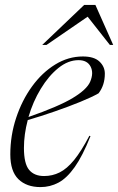

<svg xmlns="http://www.w3.org/2000/svg" viewBox="-20 -752 481 782"><path d="M348.5 -197.5Q316.5 -117 284.5 -71.8Q252.5 -26.5 218.2 -8.2Q184 10 145 10Q88 10 55 -22.2Q22 -54.5 22 -123Q22 -200.5 45.8 -272Q69.5 -343.5 110.5 -400Q151.5 -456.5 204.8 -489.2Q258 -522 317.5 -522Q363.5 -522 385.2 -501.2Q407 -480.5 407 -452Q407 -405 381.5 -372Q355.5 -357 307.2 -337.2Q259 -317.5 202 -297.8Q145 -278 93 -263Q77.5 -204.5 77.5 -149.5Q77.5 -85.5 98.5 -60.2Q119.5 -35 159.5 -35Q193.5 -35 223 -49.8Q252.5 -64.5 281.8 -100.2Q311 -136 344 -199ZM300 -507Q257.5 -507 217.8 -475Q178 -443 146 -390.2Q114 -337.5 96 -275.5Q219.5 -318.5 276.2 -352.8Q333 -387 347 -418.5Q362.5 -454.5 349 -480.8Q335.5 -507 300 -507ZM152 -569 323 -732H368.5L441 -569H427.5L337 -684L169.5 -569Z"/></svg>

Font: Newsreader Display Light
Style: Italic
Weight: 300
Italic angle: -17°
Designer: Hugues Gentile
Foundry: Production Type
Version: Version 1.001